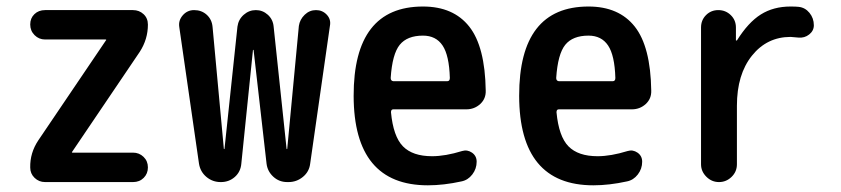

<svg xmlns="http://www.w3.org/2000/svg" viewBox="-20 -550 2540 580"><path d="M95.7 -126 299.8 -427.7 300.8 -428.7V-429.7Q300.8 -430.7 298.8 -430.7H116.2Q97.7 -430.7 84.5 -443.8Q71.3 -457 71.3 -476.1Q71.3 -495.1 84 -507.3Q96.7 -519.5 116.2 -519.5H381.8Q400.4 -519.5 413.6 -507.3Q426.8 -495.1 426.8 -475.6Q426.8 -431.6 402.3 -393.6L198.2 -91.8L197.3 -90.8V-89.8Q197.3 -88.9 199.2 -88.9H381.8Q400.4 -88.9 413.6 -76.2Q426.8 -63.5 426.8 -44.4Q426.8 -25.4 414.1 -12.7Q401.4 0 381.8 0H116.2Q97.7 0 84.5 -12.7Q71.3 -25.4 71.3 -43.9Q70.3 -87.9 95.7 -126Z M581.1 -55.7 521.5 -468.8Q518.6 -488.3 532.2 -503.9Q545.9 -519.5 566.4 -519.5Q588.9 -519.5 604.5 -505.4Q620.1 -491.2 622.1 -468.8L656.2 -100.6Q656.2 -99.6 657.2 -99.6Q658.2 -99.6 658.2 -100.6L697.3 -469.7Q700.2 -491.2 716.3 -505.4Q732.4 -519.5 752.9 -519.5Q773.4 -519.5 789.1 -505.4Q804.7 -491.2 806.6 -469.7L845.7 -100.6Q845.7 -99.6 846.7 -99.6Q847.7 -99.6 847.7 -100.6L882.8 -471.7Q885.7 -491.2 900.4 -505.4Q915 -519.5 934.6 -519.5Q954.1 -519.5 967.3 -505.4Q980.5 -491.2 976.6 -471.7L917 -55.7Q914.1 -31.2 895 -15.6Q876 0 851.6 0H847.7Q823.2 0 805.7 -16.1Q788.1 -32.2 785.2 -55.7L746.1 -398.4Q746.1 -399.4 745.1 -399.4Q744.1 -399.4 744.1 -398.4L709 -55.7Q707 -31.2 689.5 -15.6Q671.9 0 647.5 0H646.5Q622.1 0 603.5 -15.6Q585 -31.2 581.1 -55.7Z M1257.8 -442.4Q1210 -442.4 1187.5 -414.6Q1165 -386.7 1160.2 -314.5Q1160.2 -305.7 1168 -304.7H1331.1Q1338.9 -304.7 1338.9 -314.5Q1336.9 -382.8 1316.9 -412.6Q1296.9 -442.4 1257.8 -442.4ZM1272.5 9.8Q1048.8 9.8 1048.3 -260.3Q1047.9 -530.3 1257.8 -530.3Q1349.6 -530.3 1397.5 -469.7Q1445.3 -409.2 1447.3 -276.4Q1448.2 -252 1430.7 -235.8Q1413.1 -219.7 1388.7 -219.7H1168Q1161.1 -219.7 1161.1 -210.9Q1168 -137.7 1197.3 -107.9Q1226.6 -78.1 1285.2 -78.1Q1325.2 -78.1 1376 -93.8Q1391.6 -98.6 1405.8 -88.9Q1419.9 -79.1 1419.9 -61.5Q1419.9 -40 1406.7 -22.9Q1393.6 -5.9 1374 -2Q1320.3 9.8 1272.5 9.8Z M1757.8 -442.4Q1710 -442.4 1687.5 -414.6Q1665 -386.7 1660.2 -314.5Q1660.2 -305.7 1668 -304.7H1831.1Q1838.9 -304.7 1838.9 -314.5Q1836.9 -382.8 1816.9 -412.6Q1796.9 -442.4 1757.8 -442.4ZM1772.5 9.8Q1548.8 9.8 1548.3 -260.3Q1547.9 -530.3 1757.8 -530.3Q1849.6 -530.3 1897.5 -469.7Q1945.3 -409.2 1947.3 -276.4Q1948.2 -252 1930.7 -235.8Q1913.1 -219.7 1888.7 -219.7H1668Q1661.1 -219.7 1661.1 -210.9Q1668 -137.7 1697.3 -107.9Q1726.6 -78.1 1785.2 -78.1Q1825.2 -78.1 1876 -93.8Q1891.6 -98.6 1905.8 -88.9Q1919.9 -79.1 1919.9 -61.5Q1919.9 -40 1906.7 -22.9Q1893.6 -5.9 1874 -2Q1820.3 9.8 1772.5 9.8Z M2097.7 -53.7V-466.8Q2097.7 -489.3 2112.8 -504.4Q2127.9 -519.5 2149.9 -519.5Q2171.9 -519.5 2187.5 -504.4Q2203.1 -489.3 2203.1 -466.8V-427.7H2204.1H2206.1Q2240.2 -482.4 2278.3 -506.3Q2316.4 -530.3 2368.2 -530.3Q2384.8 -530.3 2392.6 -529.3Q2412.1 -527.3 2425.3 -511.2Q2438.5 -495.1 2438.5 -473.6Q2438.5 -457 2424.3 -445.8Q2410.2 -434.6 2391.6 -436.5Q2383.8 -437.5 2368.2 -438.5Q2296.9 -438.5 2251.5 -381.8Q2206.1 -325.2 2206.1 -230.5V-53.7Q2206.1 -31.2 2189.9 -15.6Q2173.8 0 2151.9 0Q2129.9 0 2113.8 -16.1Q2097.7 -32.2 2097.7 -53.7Z"/></svg>

Font: Rounded Mgen+ 2m medium
Style: Regular
Weight: 500
Designer: [Source Han Sans]
Ryoko NISHIZUKA  (kana & ideographs); Paul D. Hunt (Latin, Greek & Cyrillic); Wenlong ZHANG  (bopomofo
Version: Version 1.059.20150602